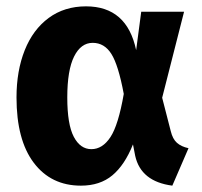

<svg xmlns="http://www.w3.org/2000/svg" viewBox="-20 -568 637 605"><path d="M409 -410 425 -531H560L491 -260L518 -155Q524 -130 537.5 -118Q551 -106 574 -101L523 17Q424 4 406 -77L399 -113Q373 -48 334 -15.5Q295 17 235 17Q141 17 86.5 -55Q32 -127 32 -261Q32 -345 58 -410Q84 -475 133.5 -511.5Q183 -548 251 -548Q380 -548 409 -410ZM192 -261Q192 -176 212.5 -137Q233 -98 268 -98Q303 -98 328 -136Q353 -174 370 -272Q353 -363 331 -398Q309 -433 272 -433Q235 -433 213.5 -390Q192 -347 192 -261Z"/></svg>

Font: Fira Sans BGR
Style: Bold
Weight: 700
Designer: bBox Type GmbH & Carrois Corporate GbR & Edenspiekermann AG
Foundry: bBox Type GmbH & Carrois Corporate GbR & Edenspiekermann AG
Version: Version 4.301